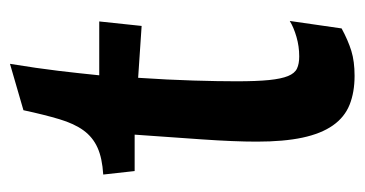

<svg xmlns="http://www.w3.org/2000/svg" viewBox="-193 -526 731 385"><g transform="rotate(-90 172.5 -333.5)"><path d="M15 -492Q48 -494 69 -503.5Q90 -513 103.5 -531.5Q117 -550 126 -580Q135 -610 144 -652L237 -679Q228 -624 223 -582Q218 -540 214 -500H322L313 -415L209 -422Q205 -362 203.5 -311.5Q202 -261 202 -225Q202 -184 204.5 -159.5Q207 -135 212.5 -121.5Q218 -108 227.5 -103.5Q237 -99 252 -99Q272 -99 291 -104.5Q310 -110 323 -118L308 -14Q284 -1 263 5.5Q242 12 213 12Q180 12 155 2Q130 -8 113.5 -31.5Q97 -55 89 -92.5Q81 -130 81 -184Q81 -229 85.5 -294Q90 -359 95 -429H22Z"/></g></svg>

Font: CantoraOne
Style: Regular
Weight: 400
Designer: Pablo Impallari, Rodrigo Fuenzalida
Foundry: Pablo Impallari
Version: Version 1.001; ttfautohint (v0.8) -G 200 -r 50